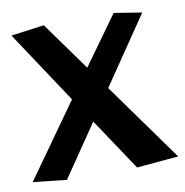

<svg xmlns="http://www.w3.org/2000/svg" viewBox="-79 -639 694 720"><g transform="rotate(-10 268.0 -279.0)"><path d="M386 14 254 -184 119 14 -9 0 190 -280 8 -555 134 -572 267 -387 400 -572 506 -555 331 -298 545 0Z"/></g></svg>

Font: RocknRoll One
Style: Regular
Weight: 400
Designer: Fontworks Inc.
Foundry: Fontworks Inc.
Version: Version 1.100